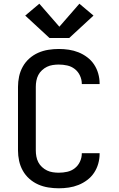

<svg xmlns="http://www.w3.org/2000/svg" viewBox="-20 -1007 640 1035"><path d="M297 8Q269 8 240.5 3.5Q212 -1 186 -12.5Q160 -24 138.5 -43Q117 -62 103 -87Q89 -112 83 -140Q77 -168 77 -196V-539Q77 -567 83 -595Q89 -623 103 -648Q117 -673 138.5 -692Q160 -711 186 -722.5Q212 -734 240.5 -738.5Q269 -743 297 -743Q324 -743 351 -739Q378 -735 403 -725Q428 -715 450 -698.5Q472 -682 487 -659.5Q502 -637 509.5 -610.5Q517 -584 517 -557Q517 -556 517 -555.5Q517 -555 517 -554H421Q421 -554 421 -554.5Q421 -555 421 -555Q421 -578 411 -599.5Q401 -621 383 -635Q365 -649 342.5 -654Q320 -659 297 -659Q281 -659 264.5 -656.5Q248 -654 233.5 -647Q219 -640 206.5 -628.5Q194 -617 186.5 -602.5Q179 -588 176 -571.5Q173 -555 173 -539V-196Q173 -180 176 -163.5Q179 -147 186.5 -132.5Q194 -118 206.5 -106.5Q219 -95 233.5 -88Q248 -81 264.5 -78.5Q281 -76 297 -76Q320 -76 342.5 -81Q365 -86 383 -100Q401 -114 411 -135.5Q421 -157 421 -180Q421 -180 421 -180.5Q421 -181 421 -181H517Q517 -180 517 -179.5Q517 -179 517 -178Q517 -151 509.5 -124.5Q502 -98 487 -75.5Q472 -53 450 -36.5Q428 -20 403 -10Q378 0 351 4Q324 8 297 8ZM247 -802 116 -923 192 -987 300 -863 408 -987 484 -923 353 -802Z"/></svg>

Font: Iosevka Curly Medium Extended
Style: Regular
Weight: 500
Width: 7
Monospace: yes
Designer: Belleve Invis
Foundry: Belleve Invis
Version: Version 11.1.0; ttfautohint (v1.8.3)